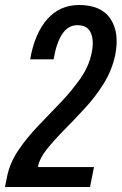

<svg xmlns="http://www.w3.org/2000/svg" viewBox="-45 -750 488 770"><path d="M-25 0 -17 -40Q-6 -96 28 -146.5Q62 -197 107.5 -244.5Q153 -292 198 -339Q243 -386 277 -434.5Q311 -483 322 -535Q333 -584 320 -616.5Q307 -649 265 -649Q228 -649 204.5 -613.5Q181 -578 170 -512H76Q94 -616 144.5 -673Q195 -730 272 -730Q361 -730 398 -674.5Q435 -619 417 -529Q404 -468 371 -415Q338 -362 295.5 -316Q253 -270 212.5 -229Q172 -188 142.5 -151Q113 -114 107 -80H332L316 0Z"/></svg>

Font: Mona Sans Condensed Medium
Style: Italic
Weight: 500
Width: 3
Italic angle: -11.7°
Designer: Deni Anggara
Foundry: GitHub
Version: Version 1.001; ttfautohint (v1.8.4.7-5d5b);gftools[0.9.31]